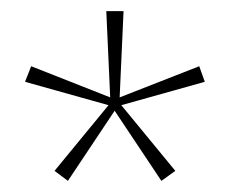

<svg xmlns="http://www.w3.org/2000/svg" viewBox="-20 -583 413 345"><path d="M348 -436 198 -394 295 -276 270 -258 186 -384 102 -258 78 -276 175 -394 25 -436 36 -464 178 -408 171 -563H202L195 -408L338 -464Z"/></svg>

Font: Darker Grotesque Light Light
Style: Regular
Weight: 300
Version: Version 1.000;gftools[0.9.28]